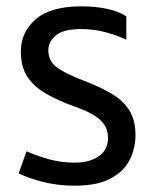

<svg xmlns="http://www.w3.org/2000/svg" viewBox="-20 -578 487 608"><path d="M216 10Q164 10 118 -1.5Q72 -13 39 -29L64 -99Q92 -86 132 -74.5Q172 -63 217 -63Q263 -63 292.5 -83Q322 -103 322 -142Q322 -176 297 -198.5Q272 -221 218 -240Q162 -260 124 -282.5Q86 -305 66 -336Q46 -367 46 -415Q46 -476 93 -517Q140 -558 239 -558Q283 -558 321 -549.5Q359 -541 380 -526V-452Q357 -464 318 -475Q279 -486 237 -486Q180 -486 156.5 -465.5Q133 -445 133 -419Q133 -385 159.5 -365Q186 -345 254 -319Q298 -302 333 -281.5Q368 -261 388.5 -230Q409 -199 409 -150Q409 -108 390.5 -71.5Q372 -35 330 -12.5Q288 10 216 10Z"/></svg>

Font: Noto Sans Thai SemCond
Style: Regular
Weight: 400
Width: 4
Designer: Monotype Design Team
Foundry: Monotype Imaging Inc.
Version: Version 2.002; ttfautohint (v1.8.4.7-5d5b)